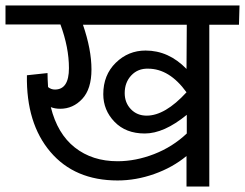

<svg xmlns="http://www.w3.org/2000/svg" viewBox="-40 -667 892 699"><path d="M832 -647 830 -577H722V12H639V-99Q588 -57 521.5 -33.5Q455 -10 388 -10Q232 -10 143.5 -114Q55 -218 58 -393L133 -401Q133 -382 135 -350Q146 -341 160 -341Q211 -341 211 -419Q211 -494 180 -578H-20V-647ZM639 -416 640 -577H262Q293 -487 293 -414Q293 -343 259.5 -307Q226 -271 179 -271Q160 -271 145 -277Q169 -180 232.5 -130Q296 -80 388 -80Q454 -80 521 -106Q588 -132 640 -181V-249Q557 -181 487 -181Q418 -181 377 -223.5Q336 -266 336 -324Q336 -394 381.5 -438.5Q427 -483 490 -483Q574 -483 639 -416ZM639 -331Q577 -417 499 -417Q462 -418 438 -392.5Q414 -367 414 -328Q414 -293 436.5 -269.5Q459 -246 494 -246Q561 -246 639 -331Z"/></svg>

Font: Martel Sans
Style: Regular
Weight: 400
Designer: Dan Reynolds and Mathieu Réguer
Foundry: Dan Reynolds and Mathieu Réguer
Version: Version 1.001;PS 001.001;hotconv 1.0.70;makeotf.lib2.5.58329